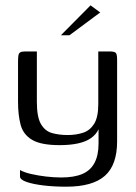

<svg xmlns="http://www.w3.org/2000/svg" viewBox="-20 -593 511 724"><path d="M229.7 111Q184.9 111 145 106.4Q105.1 101.7 80.3 93.1Q55.4 84.4 55.4 72.5V48.2Q71.4 57.2 97.7 63.2Q124 69.2 153.8 72.7Q183.6 76.2 211.6 76.2Q259.6 76.2 290.5 63Q321.3 49.8 336.4 21.1Q351.6 -7.5 351.6 -51.9V-105.8Q342.6 -85.8 322.9 -72.1Q303.1 -58.4 273.6 -52.1Q244.2 -45.7 204.8 -45.7Q134.2 -45.7 100.7 -65.9Q67.3 -86 57.6 -123Q48 -160 48 -209V-360.3Q48 -375.3 49.4 -383.7Q50.8 -392.1 56.4 -395.6Q62 -399 74.7 -399H119Q119 -373 119 -349.6Q119 -326.2 119 -303.8Q119 -281.4 119 -258Q119 -234.5 119 -208.5Q119 -151.5 134.6 -124.9Q150.2 -98.3 176.8 -91.1Q203.3 -83.8 234.9 -83.8Q267.3 -83.8 293.3 -92.5Q319.4 -101.1 335 -126.1Q350.6 -151.1 350.6 -200.6V-399H394Q409.1 -399 415.4 -394.7Q421.6 -390.4 421.6 -369V-59.6Q421.6 29.4 375.2 70.2Q328.9 111 229.7 111ZM209.6 -460 321.4 -572.8 357.9 -546.1 241.9 -460Z"/></svg>

Font: Genos Thin
Style: Regular
Weight: 100
Designer: Robert E. Leuschke
Foundry: Robert E. Leuschke
Version: Version 1.010